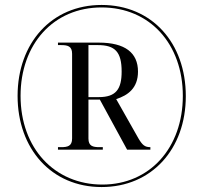

<svg xmlns="http://www.w3.org/2000/svg" viewBox="-20 -745 820 775"><path d="M390 10C592 10 730 -143 730 -357C730 -572 593 -725 390 -725C188 -725 51 -571 51 -358C51 -144 188 10 390 10ZM393 0C201 0 63 -146 63 -358C63 -567 196 -715 390 -715C585 -715 718 -567 718 -358C718 -149 585 0 393 0ZM214 -141H395V-151H382C355 -151 337 -155 337 -186V-343H383L493 -141H587V-151C565 -151 555 -159 539 -186L449 -345C496 -360 537 -389 537 -456C537 -532 485 -573 379 -573H214V-563H226C253 -563 271 -559 271 -528V-186C271 -155 253 -151 226 -151H214ZM379 -353H337V-563H375C445 -563 471 -535 471 -456C471 -385 448 -353 379 -353Z"/></svg>

Font: Noto Serif Display SemiCondensed
Style: Regular
Weight: 400
Width: 4
Designer: Monotype Design Team
Foundry: Monotype Imaging Inc.
Version: Version 2.009